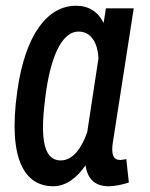

<svg xmlns="http://www.w3.org/2000/svg" viewBox="-20 -609 524 669"><path d="M429 27 420 -55C414 -53 401 -51 393 -52C365 -56 370 -95 375 -124L446 -580H349L341 -529C322 -568 289 -589 245 -589C148 -589 68 -493 40 -290C6 -47 70 40 166 40C209 40 248 11 278 -33C285 14 310 40 359 40C380 40 408 34 429 27ZM139 -279C155 -399 191 -499 254 -499C296 -499 321 -461 323 -405L284 -149C266 -96 235 -50 192 -50C123 -50 122 -150 139 -279Z"/></svg>

Font: Smiley Sans Oblique
Style: Regular
Weight: 400
Italic angle: -8°
Designer: oooooohmygosh, Nagisa Chen, Janine Sui, Heda Shi, Jian Li
Foundry: atelierAnchor
Version: Version 2.0.1